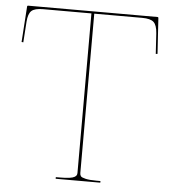

<svg xmlns="http://www.w3.org/2000/svg" viewBox="-54 -809 762 858"><g transform="rotate(5 327.5 -380.0)"><path d="M22.5 -595.7 33.2 -755.4Q33.2 -759.8 38.1 -759.8H617.2Q622.1 -759.8 622.1 -755.4L632.3 -595.7L624.5 -594.7L618.7 -687.5Q616.2 -723.1 601.8 -736.6Q587.4 -750 549.8 -750H335V-35.2Q335 -26.4 339.1 -21Q343.3 -15.6 360.6 -11.5Q377.9 -7.3 410.2 -7.3H427.7V0H227.5V-7.3H247.6Q272 -7.3 287.8 -9.5Q303.7 -11.7 310.8 -15.9Q317.9 -20 320.1 -24.4Q322.3 -28.8 322.3 -35.2V-750H105Q67.9 -750 53.5 -736.8Q39.1 -723.6 36.6 -687.5L30.3 -594.7Z"/></g></svg>

Font: Znikomit
Style: Regular
Weight: 100
Designer: gluk
Foundry: gluk
Version: Version 0.53